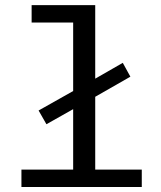

<svg xmlns="http://www.w3.org/2000/svg" viewBox="-20 -745 640 765"><path d="M359.4 -431.6 469.2 -494.6 499.5 -439.5 359.4 -359.4V-69.3H544.9V0H65.4V-69.3H271.5V-310.1L165 -250L133.8 -304.7L271.5 -382.3V-655.3H106V-724.6H359.4Z"/></svg>

Font: Cousine
Style: Regular
Weight: 400
Monospace: yes
Designer: Steve Matteson
Foundry: Ascender Corporation
Version: Version 1.20